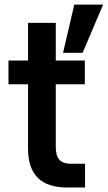

<svg xmlns="http://www.w3.org/2000/svg" viewBox="-20 -832 478 852"><path d="M17.6 -458V-563.5H104.5V-730.5H227.5V-563.5H356.4V-458H227.5V-180.7Q227.5 -140.6 243.7 -123Q259.8 -105.5 293 -105.5H357.4V0H277.3Q104.5 0 104.5 -171.9V-458ZM259.8 -597.7 309.6 -811.5H437.5L346.7 -597.7Z"/></svg>

Font: Gothic A1
Style: Bold
Weight: 700
Version: Version 2.50